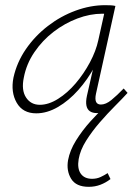

<svg xmlns="http://www.w3.org/2000/svg" viewBox="-20 -433 540 742"><path d="M120 5Q68 5 44.5 -36Q21 -77 32 -133Q45 -192 80 -243Q115 -294 165 -332.5Q215 -371 272.5 -392Q330 -413 386 -413Q398 -413 408 -412.5Q418 -412 426 -410L351 -71Q342 -29 370 -29Q389 -29 410.5 -46.5Q432 -64 458 -91L473 -74Q439 -37 410 -16.5Q381 4 354 4Q338 4 327.5 -3Q317 -10 314 -25Q311 -40 316 -63L357 -243L384 -277Q373 -226 346 -176Q319 -126 282.5 -85Q246 -44 204 -19.5Q162 5 120 5ZM134 -28Q168 -28 204.5 -51Q241 -74 272.5 -111Q304 -148 327.5 -192Q351 -236 360 -278L386 -395L406 -378Q401 -379 392 -379.5Q383 -380 375 -380Q328 -380 279 -361.5Q230 -343 187 -310Q144 -277 113 -231.5Q82 -186 72 -133Q62 -85 80.5 -56.5Q99 -28 134 -28ZM323 289Q274 289 255 258Q236 227 243 186Q250 148 274 109.5Q298 71 330 35.5Q362 0 396 -31.5Q430 -63 457 -87L473 -74Q454 -53 425 -24Q396 5 366 39.5Q336 74 313 110.5Q290 147 284 182Q278 218 292 238Q306 258 336 258Q354 258 369 251Q384 244 396 236L407 259Q389 273 368 281Q347 289 323 289Z"/></svg>

Font: Ysabeau Office ExtraLight
Style: Italic
Weight: 250
Italic angle: -12°
Designer: Christian Thalmann (Catharsis Fonts)
Version: Version 2.001;gftools[0.9.30]; featfreeze: tnum,lnum,ss02